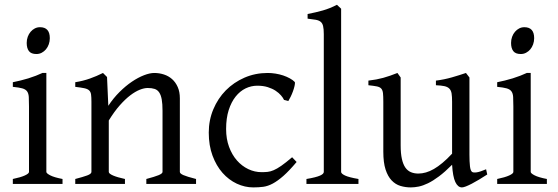

<svg xmlns="http://www.w3.org/2000/svg" viewBox="-20 -777 2357 811"><path d="M190.4 -615.7Q190.4 -602.1 186 -589.8Q181.6 -577.6 174.1 -568.6Q166.5 -559.6 156.2 -554.2Q146 -548.8 133.8 -548.8Q111.8 -548.8 102.3 -561Q92.8 -573.2 92.8 -595.7Q92.8 -609.4 97.2 -621.6Q101.6 -633.8 109.4 -642.8Q117.2 -651.9 127.2 -657Q137.2 -662.1 148.9 -662.1Q190.4 -662.1 190.4 -615.7ZM34.2 0V-21Q67.4 -27.8 85 -35.9Q102.5 -43.9 102.5 -50.8V-327.1Q102.5 -352.1 101.6 -367.4Q100.6 -382.8 94.2 -391.4Q87.9 -399.9 74 -403.8Q60.1 -407.7 34.2 -410.2V-429.7Q49.3 -432.6 66.2 -436.8Q83 -440.9 99.6 -446Q116.2 -451.2 131.3 -457Q146.5 -462.9 159.2 -468.8H175.8V-50.8Q175.8 -44.9 192.1 -36.4Q208.5 -27.8 244.1 -21V0Z M598.1 0V-21Q633.3 -30.3 649.9 -37.1Q666.5 -43.9 666.5 -50.8V-309.1Q666.5 -338.9 663.1 -357.4Q659.7 -376 652.3 -386.7Q645 -397.5 633.1 -401.4Q621.1 -405.3 604 -405.3Q588.9 -405.3 570.3 -397.9Q551.8 -390.6 530.5 -374.5Q509.3 -358.4 486.1 -332.3Q462.9 -306.2 439.5 -268.1V-50.8Q439.5 -43.5 457.8 -35.6Q476.1 -27.8 507.8 -21V0H297.9V-21Q330.1 -29.3 348.1 -35.9Q366.2 -42.5 366.2 -50.8V-347.2Q366.2 -366.2 364.7 -377.4Q363.3 -388.7 356.7 -395Q350.1 -401.4 336.4 -404.3Q322.8 -407.2 297.9 -410.2V-429.7Q331.1 -435.1 359.4 -445.1Q387.7 -455.1 415 -468.8L432.1 -451.7L437.5 -330.1Q459 -362.8 484.9 -388.4Q510.7 -414.1 537.1 -431.9Q563.5 -449.7 588.1 -459.2Q612.8 -468.8 631.8 -468.8Q652.8 -468.8 672.4 -462.4Q691.9 -456.1 706.8 -442.9Q721.7 -429.7 730.7 -409.4Q739.7 -389.2 739.7 -361.8V-50.8Q739.7 -43.9 754.6 -37.4Q769.5 -30.8 808.1 -21V0Z M1232.9 -92.8Q1201.2 -55.2 1177 -33.9Q1152.8 -12.7 1132.3 -1.7Q1111.8 9.3 1092.3 12Q1072.8 14.6 1049.8 14.6Q1014.2 14.6 980.2 -1.2Q946.3 -17.1 919.9 -46.9Q893.6 -76.7 877.7 -119.6Q861.8 -162.6 861.8 -216.8Q861.8 -269.5 881.1 -315.4Q900.4 -361.3 933.8 -395.3Q967.3 -429.2 1012.7 -449Q1058.1 -468.8 1110.8 -468.8Q1127 -468.8 1143.8 -466.1Q1160.6 -463.4 1176 -458.3Q1191.4 -453.1 1204.3 -446Q1217.3 -439 1225.6 -430.2Q1226.6 -424.3 1224.1 -413.6Q1221.7 -402.8 1217.3 -390.9Q1212.9 -378.9 1207.5 -367.9Q1202.1 -356.9 1197.8 -350.1L1179.7 -355Q1175.8 -363.8 1167 -374Q1158.2 -384.3 1144.3 -393.6Q1130.4 -402.8 1111.1 -408.9Q1091.8 -415 1066.9 -415Q1041 -415 1017.3 -403.6Q993.7 -392.1 975.3 -369.1Q957 -346.2 946 -312Q935.1 -277.8 935.1 -231.9Q935.1 -190.4 947.5 -156.7Q960 -123 980.7 -99.4Q1001.5 -75.7 1028.6 -62.7Q1055.7 -49.8 1085 -49.8Q1098.6 -49.8 1110.4 -51Q1122.1 -52.2 1136 -58.1Q1149.9 -64 1168.2 -76.7Q1186.5 -89.4 1213.9 -112.8Z M1274.4 0V-21Q1295.4 -24.4 1309.6 -28.1Q1323.7 -31.7 1332 -35.4Q1340.3 -39.1 1344 -43Q1347.7 -46.9 1347.7 -50.8V-632.8Q1347.7 -654.8 1344.7 -667Q1341.8 -679.2 1334 -685.3Q1326.2 -691.4 1313 -693.6Q1299.8 -695.8 1279.3 -698.2V-717.8Q1314.5 -724.6 1343.8 -732.9Q1373 -741.2 1403.3 -756.8L1420.9 -740.2V-50.8Q1420.9 -43.5 1437.5 -35.6Q1454.1 -27.8 1494.1 -21V0Z M2038.1 -40Q2020 -28.3 2003.4 -18.3Q1986.8 -8.3 1972.7 -1Q1958.5 6.3 1947.8 10.5Q1937 14.6 1931.2 14.6Q1914.1 14.6 1903.3 -8.1Q1892.6 -30.8 1889.6 -81.1Q1859.4 -50.8 1834.2 -32Q1809.1 -13.2 1787.8 -2.9Q1766.6 7.3 1748.8 11Q1731 14.6 1715.3 14.6Q1692.4 14.6 1671.4 8.3Q1650.4 2 1634.3 -14.9Q1618.2 -31.7 1608.6 -61Q1599.1 -90.3 1599.1 -136.2V-347.2Q1599.1 -370.6 1597.7 -383.5Q1596.2 -396.5 1590.1 -403.1Q1584 -409.7 1571.3 -412.1Q1558.6 -414.6 1536.1 -417V-436.5Q1553.7 -438.5 1569.1 -441.4Q1584.5 -444.3 1598.9 -448.2Q1613.3 -452.1 1627.9 -457.3Q1642.6 -462.4 1658.7 -468.8L1672.4 -449.7V-163.1Q1672.4 -128.9 1677.5 -106Q1682.6 -83 1692.1 -69.3Q1701.7 -55.7 1715.6 -49.8Q1729.5 -43.9 1747.1 -43.9Q1762.7 -43.9 1779.1 -48.6Q1795.4 -53.2 1812.7 -63.2Q1830.1 -73.2 1849.1 -89.1Q1868.2 -105 1889.6 -127.9V-347.2Q1889.6 -369.1 1887.5 -382.3Q1885.3 -395.5 1877.9 -402.8Q1870.6 -410.2 1857.2 -413.1Q1843.8 -416 1821.3 -417V-436.5Q1856.4 -440.9 1888.7 -450.2Q1920.9 -459.5 1948.2 -468.8L1962.9 -449.7V-124Q1962.9 -93.8 1965.1 -74.7Q1967.3 -55.7 1974.1 -50.8Q1980 -46.9 1994.1 -49.1Q2008.3 -51.3 2033.2 -62Z M2236.3 -615.7Q2236.3 -602.1 2231.9 -589.8Q2227.5 -577.6 2220 -568.6Q2212.4 -559.6 2202.1 -554.2Q2191.9 -548.8 2179.7 -548.8Q2157.7 -548.8 2148.2 -561Q2138.7 -573.2 2138.7 -595.7Q2138.7 -609.4 2143.1 -621.6Q2147.5 -633.8 2155.3 -642.8Q2163.1 -651.9 2173.1 -657Q2183.1 -662.1 2194.8 -662.1Q2236.3 -662.1 2236.3 -615.7ZM2080.1 0V-21Q2113.3 -27.8 2130.9 -35.9Q2148.4 -43.9 2148.4 -50.8V-327.1Q2148.4 -352.1 2147.5 -367.4Q2146.5 -382.8 2140.1 -391.4Q2133.8 -399.9 2119.9 -403.8Q2106 -407.7 2080.1 -410.2V-429.7Q2095.2 -432.6 2112.1 -436.8Q2128.9 -440.9 2145.5 -446Q2162.1 -451.2 2177.2 -457Q2192.4 -462.9 2205.1 -468.8H2221.7V-50.8Q2221.7 -44.9 2238 -36.4Q2254.4 -27.8 2290 -21V0Z"/></svg>

Font: Akkhara
Style: Regular
Weight: 400
Designer: J. Victor Gaultney
Version: Version 1.00 June 13, 2006, initial release